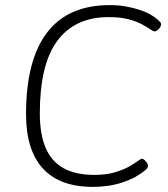

<svg xmlns="http://www.w3.org/2000/svg" viewBox="-20 -726 659 752"><path d="M344 6Q214 6 148 -66Q82 -138 82 -279Q82 -385 102.5 -464.5Q123 -544 164 -598Q205 -652 266.5 -679Q328 -706 410 -706Q445 -706 474.5 -700.5Q504 -695 528 -687Q552 -679 568 -670Q588 -658 599.5 -647.5Q611 -637 611 -632Q611 -628 609 -623Q607 -618 603 -613.5Q599 -609 594.5 -606Q590 -603 586 -603Q580 -603 568 -611.5Q556 -620 535.5 -631Q515 -642 483.5 -650.5Q452 -659 405 -659Q338 -659 287.5 -635Q237 -611 203 -564Q169 -517 152.5 -446.5Q136 -376 136 -282Q136 -201 158.5 -147.5Q181 -94 228.5 -67.5Q276 -41 349 -41Q396 -41 429.5 -51Q463 -61 484.5 -73Q506 -85 518.5 -94.5Q531 -104 536 -104Q540 -104 544 -101Q548 -98 552 -93Q556 -88 558 -83.5Q560 -79 560 -76Q560 -68 545.5 -56.5Q531 -45 507 -31Q487 -21 461 -12Q435 -3 405 1.5Q375 6 344 6Z"/></svg>

Font: Asap ExtraLight
Style: Italic
Weight: 250
Italic angle: -6°
Version: Version 3.001